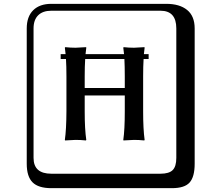

<svg xmlns="http://www.w3.org/2000/svg" viewBox="-20 -774 1140 1006"><path d="M249 -717.8Q204.1 -717.8 179.9 -693.8Q155.8 -669.9 155.8 -625V53.2Q155.8 136.2 249 136.2H820.8Q865.7 136.2 884.8 117.2Q903.8 98.1 903.8 53.2V-625Q903.8 -717.8 820.8 -717.8ZM1000 84Q1000 152.8 973.4 182.4Q946.8 211.9 880.9 211.9H249Q181.2 211.9 150.6 181.4Q120.1 150.9 120.1 84V-625Q120.1 -687 154.1 -720.5Q188 -753.9 249 -753.9H851.1Q920.9 -753.9 960.4 -721.9Q1000 -689.9 1000 -625ZM633.8 -273.9H423.8V-190.9Q423.8 -96.7 432.1 -41L430.2 -38.1Q402.3 -41 376 -41L320.8 -38.1L319.8 -41Q327.6 -94.2 328.1 -190.9V-374Q328.1 -427.2 325.7 -464.8H297.9V-490.2H323.7Q322.3 -505.4 319.8 -523.9L321.8 -526.9Q349.6 -523.9 376 -523.9L431.2 -526.9L432.1 -523.9Q430.2 -508.8 428.2 -490.2H629.9Q628.4 -505.4 626 -523.9L627.9 -526.9Q655.8 -523.9 682.1 -523.9L736.8 -526.9L737.8 -523.9Q735.8 -508.8 733.9 -490.2H758.8V-464.8H732.4Q730 -426.3 730 -374V-190.9Q730 -96.7 737.8 -41L735.8 -38.1Q708 -41 682.1 -41L627 -38.1L626 -41Q633.8 -94.2 633.8 -190.9ZM633.8 -313V-374Q633.8 -427.2 631.8 -464.8H426.3Q423.8 -426.3 423.8 -374V-313Z"/></svg>

Font: Linux Biolinum Keyboard O
Style: Regular
Weight: 700
Designer: Philipp H. Poll
Foundry: Philipp H. Poll
Version: Version 0.6.1